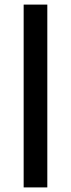

<svg xmlns="http://www.w3.org/2000/svg" viewBox="-20 -749 309 836"><path d="M83 67V-729H186V67Z"/></svg>

Font: Hubot Sans Condensed SemiBold
Style: Regular
Weight: 600
Width: 3
Designer: Deni Anggara
Foundry: GitHub, Inc., Subsidiary of Microsoft Corporation
Version: Version 2.000